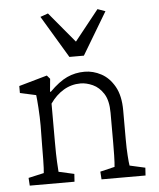

<svg xmlns="http://www.w3.org/2000/svg" viewBox="-49 -704 620 747"><g transform="rotate(-5 260.5 -330.5)"><path d="M37.1 0 35.2 -30.3 95.7 -43.9Q96.7 -52.7 97.2 -64Q97.7 -75.2 98.1 -95.7Q98.6 -116.2 98.6 -151.4L99.6 -228.5Q99.6 -261.7 97.2 -298.3Q94.7 -335 92.8 -348.6L30.3 -362.3V-389.6L140.6 -420.9L152.3 -407.2L147.5 -357.4L150.4 -356.4Q187.5 -393.6 219.2 -408.2Q251 -422.9 288.1 -422.9Q321.3 -422.9 352.5 -406.2Q383.8 -389.6 404.3 -353.5Q424.8 -317.4 424.8 -259.8V-147.5Q424.8 -111.3 426.8 -83Q428.7 -54.7 430.7 -43.9L491.2 -30.3L489.3 0H317.4L315.4 -30.3L372.1 -43.9Q373 -51.8 373.5 -61.5Q374 -71.3 374.5 -88.9Q375 -106.4 375 -137.7V-254.9Q375 -302.7 357.9 -329.6Q340.8 -356.4 315.9 -367.7Q291 -378.9 268.6 -378.9Q232.4 -378.9 202.1 -360.8Q171.9 -342.8 149.4 -310.5V-161.1Q149.4 -110.4 150.9 -83.5Q152.3 -56.6 153.3 -43.9L213.9 -30.3L211.9 0ZM389.6 -650.4 291 -485.4H234.4L135.7 -650.4L166 -661.1L293.9 -507.8H237.3L359.4 -661.1Z"/></g></svg>

Font: Crimson Pro ExtraLight
Style: Regular
Weight: 250
Designer: Jacques Le Bailly
Foundry: Baron von Fonthausen
Version: Version 1.003